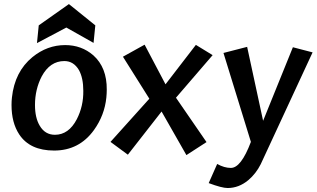

<svg xmlns="http://www.w3.org/2000/svg" viewBox="-20 -735 1568 951"><path d="M163.1 -521.5 171.9 -609.4 321.3 -714.8 452.1 -609.4 443.4 -522.5 308.6 -598.6ZM39.1 -252Q52.7 -379.9 140.6 -452.1Q213.9 -511.7 302.7 -511.7Q383.8 -511.7 442.4 -460.9Q509.8 -400.4 508.8 -291Q508.8 -272.5 506.8 -252Q498 -164.1 445.3 -90.8Q372.1 10.7 248 10.7Q127.9 10.7 75.2 -69.3Q37.1 -127 37.1 -214.8Q37.1 -234.4 39.1 -252ZM153.3 -214.8Q153.3 -151.4 176.8 -112.3Q203.1 -67.4 252 -67.4Q320.3 -67.4 360.4 -144.5Q393.6 -209 392.6 -285.2Q392.6 -348.6 371.1 -387.7Q344.7 -432.6 298.8 -432.6Q227.5 -432.6 186.5 -356.4Q153.3 -292 153.3 -214.8Z M780.3 -182.6 613.3 31.2 527.3 -32.2 719.7 -246.1 588.9 -454.1 696.3 -513.7 799.8 -317.4 950.2 -512.7 1033.2 -461.9 851.6 -251 1002.9 -31.2 903.3 33.2Z M1107.4 196.3Q1079.1 196.3 1013.7 171.9L1055.7 77.1Q1090.8 96.7 1123 96.7Q1173.8 97.7 1222.7 -32.2L1086.9 -472.7L1204.1 -502.9L1283.2 -136.7L1430.7 -501L1528.3 -475.6L1271.5 78.1Q1248 125 1210 157.2Q1163.1 196.3 1107.4 196.3Z"/></svg>

Font: Puritan
Style: BoldItalic
Weight: 700
Version: 2.1